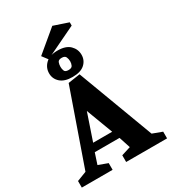

<svg xmlns="http://www.w3.org/2000/svg" viewBox="-245 -1097 1084 1215"><g transform="rotate(-30 297.5 -490.0)"><path d="M-14 0V-48L56 -75L245 -615L332 -628L539 -75L609 -49V0H310V-49L377 -70L350 -153H169L143 -74L211 -49V0ZM190 -210H329L256 -404ZM286 -635Q228 -635 198 -662Q168 -689 168 -729Q168 -770 198 -799Q228 -828 286 -828Q346 -828 375.5 -799Q405 -770 405 -729Q405 -689 375.5 -662Q346 -635 286 -635ZM286 -686Q309 -686 315.5 -699.5Q322 -713 322 -729Q322 -746 315.5 -760.5Q309 -775 286 -775Q262 -775 256.5 -760.5Q251 -746 251 -729Q251 -713 256.5 -699.5Q262 -686 286 -686ZM210 -808 179 -849 336 -980 443 -944V-920Z"/></g></svg>

Font: Manuale ExtraBold
Style: Regular
Weight: 800
Version: Version 1.002